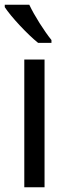

<svg xmlns="http://www.w3.org/2000/svg" viewBox="-24 -786 285 806"><path d="M99 -766H-4V-756C21 -717 92 -641 136 -606H192V-618C162 -655 120 -721 99 -766ZM163 0V-536H78V0Z"/></svg>

Font: Noto Sans Bengali SemiCondensed
Style: Regular
Weight: 400
Width: 4
Designer: Jelle Bosma - Monotype Design Team
Foundry: Monotype Imaging Inc.
Version: Version 2.003